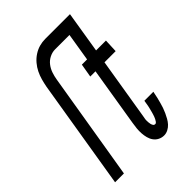

<svg xmlns="http://www.w3.org/2000/svg" viewBox="-218 -831 936 936"><g transform="rotate(-45 250.0 -363.5)"><path d="M79 0H18L111 -566Q115 -587 120.5 -607Q126 -627 135.5 -646.5Q145 -666 159.5 -683Q174 -700 192.5 -712Q211 -724 231 -729.5Q251 -735 271 -735H411L400 -665H269Q250 -665 231 -655.5Q212 -646 199.5 -629.5Q187 -613 180.5 -593.5Q174 -574 171 -555ZM349 8Q333 8 319 1Q305 -6 296 -18.5Q287 -31 283 -46.5Q279 -62 278 -78Q277 -94 278.5 -110.5Q280 -127 283 -144L333 -450H297L309 -520H345L380 -735H442L407 -520H475L472 -450H395L343 -133Q342 -126 340.5 -119Q339 -112 339 -105.5Q339 -99 339.5 -92Q340 -85 341.5 -79Q343 -73 346.5 -67.5Q350 -62 357 -62Q363 -62 367 -68Q371 -74 374 -79.5Q377 -85 379 -91Q381 -97 383 -103Q385 -109 386.5 -115Q388 -121 389.5 -127Q391 -133 392.5 -138.5Q394 -144 395 -150Q396 -156 397 -162Q398 -168 399 -174L400 -180H462L460 -171Q458 -158 454.5 -144.5Q451 -131 447.5 -117.5Q444 -104 439.5 -91Q435 -78 429 -65Q423 -52 416 -39.5Q409 -27 399.5 -16.5Q390 -6 376.5 1Q363 8 349 8Z"/></g></svg>

Font: Iosevka Oblique
Style: Regular
Weight: 400
Italic angle: -9°
Monospace: yes
Designer: Belleve Invis
Foundry: Belleve Invis
Version: Version 32.5.0; ttfautohint (v1.8.4)